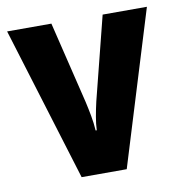

<svg xmlns="http://www.w3.org/2000/svg" viewBox="-67 -613 637 675"><g transform="rotate(-10 251.5 -275.0)"><path d="M171 0H332L501 -550H343L268 -253C260 -218 253 -182 252 -153H248C246 -189 238 -225 231 -257L160 -550H2Z"/></g></svg>

Font: Noto Sans Thai Looped Condensed ExtraBold
Style: Regular
Weight: 800
Width: 3
Designer: Sasikarn Vongin, Ben Mitchell
Foundry: The Fontpad Ltd
Version: Version 1.001